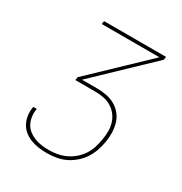

<svg xmlns="http://www.w3.org/2000/svg" viewBox="-173 -863 946 998"><g transform="rotate(30 300.0 -363.5)"><path d="M248 8Q222 8 198 4.5Q174 1 151.5 -7.5Q129 -16 110.5 -31Q92 -46 81 -67Q70 -88 66.5 -112.5Q63 -137 68 -162V-165H89V-162Q85 -140 88 -118Q91 -96 100.5 -77.5Q110 -59 126.5 -46Q143 -33 163 -25Q183 -17 205 -14Q227 -11 250 -11Q275 -11 300 -15.5Q325 -20 349 -31Q373 -42 394 -60Q415 -78 429.5 -100Q444 -122 452 -147Q460 -172 464 -197Q469 -223 469 -248.5Q469 -274 462 -297.5Q455 -321 440 -340.5Q425 -360 404.5 -372.5Q384 -385 359 -390Q334 -395 308 -395H188L191 -414L507 -716H161L164 -735H536L533 -716L217 -414H308Q337 -414 365 -408.5Q393 -403 416.5 -389.5Q440 -376 457 -354.5Q474 -333 481.5 -306.5Q489 -280 489.5 -251.5Q490 -223 485 -194Q480 -166 470.5 -139Q461 -112 445 -88Q429 -64 406 -44.5Q383 -25 357 -13Q331 -1 303 3.5Q275 8 248 8Z"/></g></svg>

Font: Iosevka Thin Extended Oblique
Style: Regular
Weight: 100
Width: 7
Italic angle: -9°
Monospace: yes
Designer: Belleve Invis
Foundry: Belleve Invis
Version: Version 32.5.0; ttfautohint (v1.8.4)